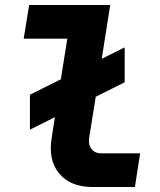

<svg xmlns="http://www.w3.org/2000/svg" viewBox="-20 -750 640 770"><path d="M100 -230V-370L224 -432L250 -595H75L97 -730H422L388 -514L480 -560V-420L364 -362L338 -200Q333 -171 346.5 -153Q360 -135 387 -135H542L521 0H351Q263 0 218 -53.5Q173 -107 187 -195L200 -280Z"/></svg>

Font: JetBrains Mono ExtraBold
Style: Italic
Weight: 800
Italic angle: -9°
Monospace: yes
Designer: Philipp Nurullin, Konstantin Bulenkov
Foundry: JetBrains
Version: Version 2.305; ttfautohint (v1.8.4.7-5d5b)